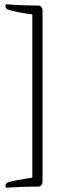

<svg xmlns="http://www.w3.org/2000/svg" viewBox="-20 -744 300 908"><path d="M5.9 134.8Q5.9 130.4 8.8 125.5Q11.7 120.6 16.1 119.1Q33.2 113.3 62.3 107.7Q91.3 102.1 112.3 99.1L132.8 96.2V-675.8Q54.2 -686 16.1 -699.2Q11.7 -700.7 8.8 -705.6Q5.9 -710.4 5.9 -714.8Q5.9 -717.3 6.6 -719.7Q7.3 -722.2 7.8 -723.1L8.8 -724.1Q80.1 -717.8 162.1 -717.8Q170.4 -717.8 175 -711.9Q179.7 -706.1 180.4 -701.9Q181.2 -697.8 181.2 -694.8V115.2Q181.2 118.2 180.4 122.3Q179.7 126.5 175 132.3Q170.4 138.2 162.1 138.2Q125.5 138.2 87.2 139.6Q48.8 141.1 28.8 142.6L8.8 144Q5.9 140.6 5.9 134.8Z"/></svg>

Font: Crimson
Style: Roman
Weight: 400
Version: Version 0.8